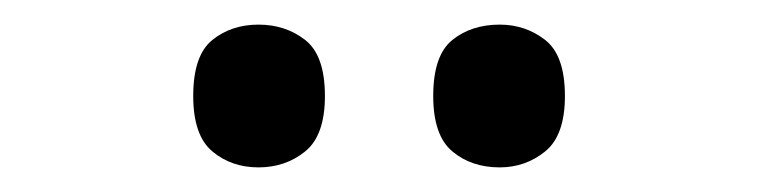

<svg xmlns="http://www.w3.org/2000/svg" viewBox="-20 -766 617 156"><path d="M386 -630Q363 -630 347.5 -643Q332 -656 332 -688Q332 -721 347.5 -733.5Q363 -746 386 -746Q407 -746 423 -733.5Q439 -721 439 -688Q439 -656 423 -643Q407 -630 386 -630ZM190 -630Q168 -630 152.5 -643Q137 -656 137 -688Q137 -721 152.5 -733.5Q168 -746 190 -746Q212 -746 228 -733.5Q244 -721 244 -688Q244 -656 228 -643Q212 -630 190 -630Z"/></svg>

Font: Noto Nastaliq Urdu Medium
Style: Regular
Weight: 500
Designer: Monotype Design Team (Patrick Giasson: type design, Kamal Mansour: OpenType code, Glenda Bellarosa). Updated by Simon Co
Foundry: Monotype Imaging Inc., Simon Cozens
Version: Version 3.007